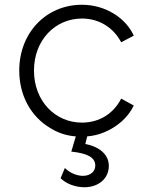

<svg xmlns="http://www.w3.org/2000/svg" viewBox="-20 -563 644 808"><path d="M335 225C395 225 438 188 438 135C438 90 402 55 339 43L347 11C372 9 396 3 418 -6C474 -29 520 -70 543 -119L490 -148C458 -85 398 -47 325 -47C212 -47 123 -138 123 -266C123 -394 212 -485 325 -485C398 -485 458 -446 490 -385L543 -413C509 -488 423 -543 325 -543C174 -543 61 -425 61 -266C61 -161 110 -73 190 -25C223 -4 259 8 299 11L280 75C347 82 381 99 381 134C381 158 361 177 329 177C304 177 274 165 253 144L235 187C259 211 298 225 335 225Z"/></svg>

Font: Plus Jakarta Sans Light
Style: Regular
Weight: 300
Designer: Gumpita Rahayu
Foundry: Tokotype
Version: Version 2.071;gftools[0.9.30]